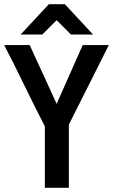

<svg xmlns="http://www.w3.org/2000/svg" viewBox="-20 -908 540 912"><path d="M373 -694H497L307 -316V-16H193V-308Q145 -401 96.5 -501Q48 -601 0 -694H121L249 -415ZM288 -888 422 -744H317L249 -812L181 -744H78L212 -888Z"/></svg>

Font: D2Coding
Style: Bold
Weight: 700
Monospace: yes
Designer: Yong-Rak Park; Jeong-Hwan Yoon; Sang-Min Lee;
Foundry: NHN Corporation
Version: Version 1.3.2; Build 20180524